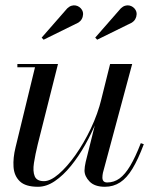

<svg xmlns="http://www.w3.org/2000/svg" viewBox="-20 -705 608 735"><path d="M125.5 10Q77.5 10 55.8 -11Q34 -32 31.8 -66.2Q29.5 -100.5 39.5 -141L114 -447.5H46.5V-460H202L124.5 -152.5Q115 -113.5 110 -81.5Q105 -49.5 112.8 -30.5Q120.5 -11.5 148.5 -11.5Q173 -11.5 204.8 -38.8Q236.5 -66 268.8 -111.5Q301 -157 327.8 -213.2Q354.5 -269.5 368.5 -327H378Q368.5 -287.5 350 -241.8Q331.5 -196 306.5 -151.5Q281.5 -107 251.8 -70.2Q222 -33.5 190 -11.8Q158 10 125.5 10ZM381.5 10Q342.5 10 323 -10Q303.5 -30 303.5 -52.5Q303.5 -58.5 304.8 -67.8Q306 -77 308 -85L401.5 -460H486L374 -43.5Q373 -39 372.5 -34.2Q372 -29.5 372 -25.5Q372 -6.5 390.5 -6.5Q416.5 -6.5 437.8 -22Q459 -37.5 478.8 -70.8Q498.5 -104 519 -157L530.5 -153Q509 -95.5 487.2 -59.5Q465.5 -23.5 439.8 -6.8Q414 10 381.5 10ZM352 -553 344.5 -561 442.5 -673Q450.5 -680.5 458.8 -683Q467 -685.5 474.8 -684Q482.5 -682.5 488.8 -678Q495 -673.5 498.5 -667.5Q503.5 -659.5 503 -649.8Q502.5 -640 497.8 -631.8Q493 -623.5 485 -618.5ZM147 -553 139.5 -561 237.5 -673Q245.5 -680.5 253.8 -683Q262 -685.5 269.8 -684Q277.5 -682.5 283.8 -678Q290 -673.5 293.5 -667.5Q298.5 -659.5 298 -649.8Q297.5 -640 292.8 -631.8Q288 -623.5 280 -618.5Z"/></svg>

Font: Bodoni Moda 18pt
Style: Italic
Weight: 400
Italic angle: -13°
Designer: Owen Earl
Foundry: indestructible type
Version: Version 2.005